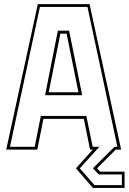

<svg xmlns="http://www.w3.org/2000/svg" viewBox="-20 -720 622 924"><path d="M427 184.5 345.5 90 426.5 0H413.5L383.5 -148H189L159.5 0H10L162 -700H411L563 0H537L447 90L462 106H579.5V184.5ZM435 171H566.5V119.5H455.5L427 90L531 -13.5H545L401 -686.5H172L28 -13.5H147L176.5 -162H395.5L426 -13.5H458L364 90ZM197 -262 258.5 -572.5H312.5L375.5 -262ZM214.5 -276H357.5L300.5 -558H270.5Z"/></svg>

Font: Tourney Thin Thin
Style: Regular
Weight: 250
Version: Version 1.015